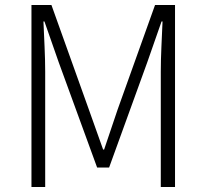

<svg xmlns="http://www.w3.org/2000/svg" viewBox="-20 -749 827 769"><path d="M106 -729H186L336 -310L393 -150H397Q411 -190 424 -230Q437 -270 451 -310L601 -729H681V0H624V-462Q624 -507 626.5 -562Q629 -617 631 -663H627L570 -500L417 -78H369L215 -500L158 -663H154Q156 -617 158.5 -562Q161 -507 161 -462V0H106Z"/></svg>

Font: SpoqaHanSans-Light
Style: Regular
Weight: 300
Designer: [Spoqa Han Sans] Dong-huui Kim \uAE40 \uB3D9 \uD718  Younghwa Kang \uAC15 \uC601 \uD654  [Noto Sans] Ryoko NISHIZUKA \u8
Foundry: Spoqa (http://www.spoqa-han-sans.com)
Version: Version 2.000